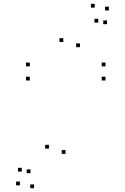

<svg xmlns="http://www.w3.org/2000/svg" viewBox="-20 -772 660 1014"><path d="M314.2 -550.3V-570.3H294.2V-550.3ZM238.5 12.8V-7.2H218.5V12.8ZM141 142.7V122.7H121V142.7ZM94.8 134.3V114.3H74.8V134.3ZM85 206.8V186.8H65V206.8ZM159.7 222V202H139.7V222ZM326 40.5V20.5H306V40.5ZM402.2 -522.8V-542.8H382.2V-522.8ZM499 -652.5V-672.5H479V-652.5ZM545.2 -644.2V-664.2H525.2V-644.2ZM555 -716.7V-736.7H535V-716.7ZM480.3 -731.8V-751.8H460.3V-731.8ZM137.3 -421.5V-441.5H117.3V-421.5ZM137.3 -346.8V-366.8H117.3V-346.8ZM537.2 -346.8V-366.8H517.2V-346.8ZM537.2 -421.5V-441.5H517.2V-421.5Z"/></svg>

Font: Monaspace Neon Dots Var
Style: Regular
Weight: 400
Designer: Riley Cran and the Lettermatic Team
Version: Version 1.100 (Monaspace Neon Dots)